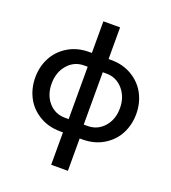

<svg xmlns="http://www.w3.org/2000/svg" viewBox="-165 -852 1058 1186"><g transform="rotate(20 364.0 -258.5)"><path d="M309.1 212.9V0H291Q212.4 0 152.6 -36.4Q92.8 -72.8 62.5 -131.6Q32.2 -190.4 32.2 -261.2Q32.2 -332 63 -390.9Q93.8 -449.7 153.6 -485.8Q213.4 -522 291 -522H309.1V-730H418.9V-522H437Q514.6 -522 574.5 -485.8Q634.3 -449.7 665 -390.9Q695.8 -332 695.8 -261.2Q695.8 -190.4 665.5 -131.6Q635.3 -72.8 575.4 -36.4Q515.6 0 437 0H418.9V212.9ZM291 -88.9H314V-433.1H291Q225.6 -433.1 182.9 -383.5Q140.1 -334 140.1 -259.8Q140.1 -185.5 182.1 -137.2Q224.1 -88.9 291 -88.9ZM413.1 -88.9H437Q503.4 -88.9 546.1 -137.5Q588.9 -186 588.9 -259.8Q588.9 -334 545.7 -383.5Q502.4 -433.1 437 -433.1H413.1Z"/></g></svg>

Font: Rawline SemiBold
Style: Regular
Weight: 600
Designer: Matt McInerney, Pablo Impallari, Rodrigo Fuenzalida
Foundry: Matt McInerney, Pablo Impallari, Rodrigo Fuenzalida
Version: Version 4.020;PS 004.020;hotconv 1.0.88;makeotf.lib2.5.64775